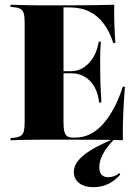

<svg xmlns="http://www.w3.org/2000/svg" viewBox="-20 -591 592 809"><path d="M153.2 -2.4Q125.8 -2.4 101.2 -2Q76.6 -1.6 57.3 -1.2Q37.9 -0.8 24.2 0V-8.9L38.7 -10.5Q58.1 -12.9 67.7 -19Q77.4 -25 80.6 -39.1Q83.9 -53.2 83.9 -78.2V-492.7Q83.9 -518.5 80.6 -532.3Q77.4 -546 67.7 -552.4Q58.1 -558.9 38.7 -560.5L24.2 -562.1V-571Q37.9 -571 57.3 -570.2Q76.6 -569.4 101.2 -569Q125.8 -568.5 153.2 -568.5H166.1H274.2Q341.1 -568.5 385.9 -569.4Q430.6 -570.2 461.3 -571Q460.5 -536.3 461.7 -495.6Q462.9 -454.8 466.1 -409.7H457.3Q442.7 -456.5 417.7 -490.3Q392.7 -524.2 357.3 -541.9Q321.8 -559.7 273.4 -559.7H247.6V-75.8Q247.6 -50.8 251.2 -36.7Q254.8 -22.6 263.3 -16.9Q271.8 -11.3 287.1 -11.3H297.6Q331.5 -11.3 361.3 -26.6Q391.1 -41.9 416.1 -70.6Q441.1 -99.2 461.7 -138.7Q482.3 -178.2 497.6 -225.8H506.5Q501.6 -166.1 499.2 -109.3Q496.8 -52.4 497.6 0Q465.3 -1.6 418.1 -2Q371 -2.4 299.2 -2.4H166.1ZM220.2 -282.3V-291.1H364.5V-282.3ZM397.6 -158.9Q393.5 -198.4 377.4 -225.8Q361.3 -253.2 336.7 -267.7Q312.1 -282.3 279 -282.3V-291.1Q322.6 -291.1 354.8 -325.4Q387.1 -359.7 396 -415.3H404.8Q401.6 -366.1 402 -339.1Q402.4 -312.1 402.4 -287.1Q402.4 -269.4 402.8 -252Q403.2 -234.7 404.4 -212.5Q405.6 -190.3 407.3 -158.9ZM374.2 197.6Q335.5 197.6 313.3 180.2Q291.1 162.9 291.1 133.1Q291.1 109.7 308.1 87.5Q325 65.3 361.3 42.7Q397.6 20.2 455.6 -4.8H462.1Q431.5 25.8 414.9 56Q398.4 86.3 398.4 112.9Q398.4 155.6 435.5 155.6Q462.9 155.6 483.1 137.9L486.3 145.2Q463.7 171 435.5 184.3Q407.3 197.6 374.2 197.6Z"/></svg>

Font: Playfair 144pt SemiCondensed Black
Style: Regular
Weight: 900
Width: 4
Designer: Claus Eggers Sørensen
Foundry: Claus Eggers Sørensen
Version: Version 2.203